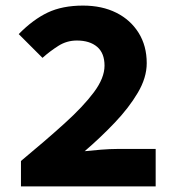

<svg xmlns="http://www.w3.org/2000/svg" viewBox="-20 -667 640 687"><path d="M55 0V-91Q143 -164 210.5 -225Q278 -286 316 -337Q354 -388 354 -432Q354 -477 327.5 -499.5Q301 -522 255 -522Q219 -522 189 -503Q159 -484 132 -460L47 -545Q98 -597 150.5 -622Q203 -647 277 -647Q345 -647 396 -621.5Q447 -596 476 -549.5Q505 -503 505 -441Q505 -389 473 -335Q441 -281 390.5 -228Q340 -175 283 -126Q310 -129 342 -131.5Q374 -134 398 -134H537V0Z"/></svg>

Font: Source Code Pro ExtraLight ExtraBold
Style: Regular
Weight: 800
Monospace: yes
Version: Version 1.018;hotconv 1.0.116;makeotfexe 2.5.65601